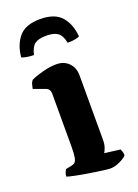

<svg xmlns="http://www.w3.org/2000/svg" viewBox="-137 -765 593 824"><g transform="rotate(-20 160.0 -353.0)"><path d="M222 0Q211 0 185 -3.5Q159 -7 127.5 -12Q96 -17 69 -22.5Q42 -28 30 -32Q30 -40 33 -48.5Q36 -57 40 -63L65 -68Q76 -70 82.5 -75.5Q89 -81 92 -97.5Q95 -114 95 -146V-388Q95 -398 90.5 -405Q86 -412 78 -415L23 -435Q25 -446 28 -456Q31 -466 37 -472Q55 -481 89.5 -490.5Q124 -500 154 -500Q189 -500 210.5 -478Q232 -456 232 -421V-127Q232 -106 226.5 -91Q221 -76 217 -71L289 -62Q291 -58 293.5 -50.5Q296 -43 296 -33Q291 -26 277.5 -18Q264 -10 249 -5Q234 0 222 0ZM155 -706Q221 -706 251.5 -671.5Q282 -637 287 -579Q282 -576 268.5 -573Q255 -570 232 -570Q225 -605 207.5 -617.5Q190 -630 155 -630Q120 -630 103 -617.5Q86 -605 78 -570Q59 -570 44 -573Q29 -576 23 -579Q28 -635 58 -670.5Q88 -706 155 -706Z"/></g></svg>

Font: Texturina 12pt
Style: Bold
Weight: 700
Designer: Guillermo Torres Carreño
Foundry: Omnibus-Type
Version: Version 1.002